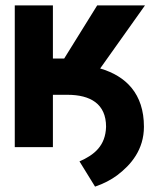

<svg xmlns="http://www.w3.org/2000/svg" viewBox="-20 -548 586 715"><path d="M35 0H177V-195H231C317 -195 375 -161 375 -76C373 -5 331 29 276 53L334 147C366 136 393 122 416 105C468 66 516 9 516 -76C516 -199 449 -265 353 -293L520 -528H342L219 -330H177V-528H35Z"/></svg>

Font: Asimov Pro
Style: Bd
Weight: 700
Designer: Google
Version: Version 2.000980; 2014